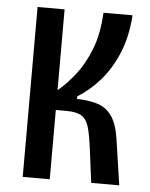

<svg xmlns="http://www.w3.org/2000/svg" viewBox="-50 -701 580 743"><g transform="rotate(5 240.5 -330.0)"><path d="M66 0V-660H171V-346Q205 -374 238 -416Q271 -458 294.5 -518Q318 -578 322 -660H435Q429 -575 402 -511Q375 -447 335 -402Q295 -357 249 -329V-319Q293 -318 327 -308Q361 -298 383 -268.5Q405 -239 414 -182L441 0H332L316 -125Q309 -181 300.5 -212Q292 -243 272.5 -256Q253 -269 214 -269H171V0Z"/></g></svg>

Font: Bricolage Grotesque 12pt Condensed Medium
Style: Regular
Weight: 500
Width: 3
Designer: Mathieu Triay
Foundry: Atelier Triay
Version: Version 1.001; ttfautohint (v1.8.4.7-5d5b);gftools[0.9.33.de